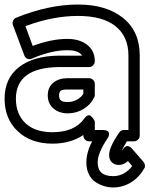

<svg xmlns="http://www.w3.org/2000/svg" viewBox="-30 -597 662 845"><path d="M-9.8 -162.1Q-9.8 -252.4 53.5 -301.5Q116.7 -350.6 227.1 -352.1H331.1Q316.9 -376 266.1 -376Q196.3 -376 109.9 -338.9Q101.1 -334.5 90.8 -338.4Q80.6 -342.3 77.1 -353L26.9 -486.8Q23.4 -496.6 27.6 -505.9Q31.7 -515.1 41 -519Q184.6 -577.1 313 -577.1Q438 -577.1 511.5 -518.1Q585 -459 585 -353V0Q585 10.7 577.1 17.8Q569.3 24.9 560.1 24.9H528.8Q514.2 46.9 504.9 67.9Q506.3 65.9 508.3 63.7Q510.3 61.5 511.2 60.1Q511.7 58.6 513.4 56.4Q515.1 54.2 519 50.8Q522.9 47.4 527.3 46.1Q531.7 44.9 538.1 47.4Q544.4 49.8 550.8 57.1L602.1 116.2Q606.9 122.1 607.9 130.1Q608.9 138.2 605 144Q582 184.1 545.9 206.1Q509.8 228 467.8 228Q448.2 228 429.2 222.4Q410.2 216.8 391.6 205.1Q373 193.4 361.6 170.9Q350.1 148.4 350.1 118.2Q350.1 72.3 376 24.9H361.8Q351.1 24.9 344 17.1Q336.9 9.3 336.9 0V-2.9Q280.3 35.2 201.2 35.2Q105.5 35.2 47.9 -19.5Q-9.8 -74.2 -9.8 -162.1ZM40 -162.1Q40 -94.7 82 -54.9Q124 -15.1 201.2 -15.1Q298.3 -15.1 341.8 -76.2Q349.1 -86.4 356.7 -88.9Q364.3 -91.3 369.4 -86.9Q374.5 -82.5 378.9 -76.9Q383.3 -71.3 385.3 -66.4L387.2 -61V-24.9H420.9Q434.6 -24.9 441.7 -21Q448.7 -17.1 449.5 -11.2Q450.2 -5.4 448.7 0.5Q447.3 6.3 444.3 10.3L441.9 14.2Q399.9 76.7 399.9 118.2Q399.9 178.2 467.8 178.2Q517.6 178.2 551.8 133.8L533.2 111.8Q514.2 128.9 493.2 128.9Q477.1 128.9 466.8 121.1Q450.2 109.4 450.2 85Q450.2 50.3 495.1 -14.2Q502.4 -24.9 516.1 -24.9H535.2V-353Q535.2 -436 478.8 -481.4Q422.4 -526.9 313 -526.9Q202.6 -526.9 82 -481.9L113.8 -395Q197.3 -425.8 266.1 -425.8Q318.4 -425.8 351.8 -401.1Q385.3 -376.5 387.2 -332V-331.1V-327.1Q387.2 -317.9 379.9 -309.8Q372.6 -301.8 361.8 -301.8H227.1Q40 -298.8 40 -162.1ZM180.2 -176.8Q180.2 -212.9 204.6 -232.9Q229 -252.9 267.1 -252.9H361.8Q371.1 -252.9 379.2 -245.8Q387.2 -238.8 387.2 -228V-178.2Q387.2 -171.9 383.8 -167Q368.2 -135.3 336.7 -116.7Q305.2 -98.1 268.1 -98.1Q230.5 -98.1 205.3 -119.6Q180.2 -141.1 180.2 -176.8ZM230 -176.8Q230 -161.6 238 -154.8Q246.1 -147.9 268.1 -147.9Q289.6 -147.9 308.1 -158Q326.7 -168 336.9 -184.1V-203.1H267.1Q243.7 -203.1 236.8 -197.3Q230 -191.4 230 -176.8Z"/></svg>

Font: Trueno ExtraBold Outline
Style: Regular
Weight: 800
Width: 6
Designer: Julieta Ulanovsky
Foundry: Julieta Ulanovsky
Version: Version 3.001b | FøM Fix